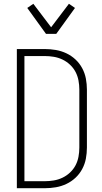

<svg xmlns="http://www.w3.org/2000/svg" viewBox="-20 -994 540 1014"><path d="M69 0V-735H216Q246 -735 275 -730Q304 -725 330.5 -712.5Q357 -700 378.5 -680Q400 -660 414 -634Q428 -608 433.5 -579Q439 -550 439 -521V-215Q439 -185 433.5 -156Q428 -127 414 -101Q400 -75 378.5 -55Q357 -35 330.5 -22.5Q304 -10 275 -5Q246 0 216 0ZM109 -37H216Q240 -37 264 -41Q288 -45 310 -55.5Q332 -66 350 -83Q368 -100 379 -121Q390 -142 394.5 -166Q399 -190 399 -215V-521Q399 -545 394.5 -569Q390 -593 379 -614Q368 -635 350 -652Q332 -669 310 -679.5Q288 -690 264 -694Q240 -698 216 -698H109ZM223 -815 124 -952 156 -974 250 -850 344 -974 376 -952 277 -815Z"/></svg>

Font: Iosevka Curly Extralight
Style: Regular
Weight: 200
Monospace: yes
Designer: Belleve Invis
Foundry: Belleve Invis
Version: Version 22.1.2; ttfautohint (v1.8.4)